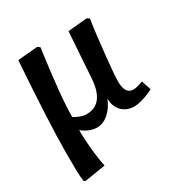

<svg xmlns="http://www.w3.org/2000/svg" viewBox="-173 -670 1002 1040"><g transform="rotate(-30 327.5 -150.0)"><path d="M67 230 56 225Q52 199 51 158Q50 117 50 50Q50 -41 57 -186Q64 -331 77 -519L201 -530L216 -520Q195 -366 185.5 -268.5Q176 -171 176 -106Q191 -96 212.5 -88Q234 -80 252 -80Q362 -80 372 -236L391 -519L511 -530L526 -520Q518 -471 511.5 -415Q505 -359 499.5 -306Q494 -253 490.5 -211Q487 -169 487 -147Q487 -69 539 -69Q550 -69 567 -73.5Q584 -78 599 -84L619 -24Q586 -7 552.5 3Q519 13 497 13Q450 13 420.5 -17.5Q391 -48 391 -95H390Q370 -46 336.5 -17.5Q303 11 266 11Q240 11 215 0Q190 -11 174 -25H173Q173 11 176 55Q179 99 184.5 140Q190 181 196 209Z"/></g></svg>

Font: Literata 7pt SemiBold
Style: Italic
Weight: 600
Italic angle: -2°
Designer: Latin by Veronika Burian and Jose Scaglione. Greek by Irene Vlachou. Cyrillic by Vera Evstafieva
Foundry: TypeTogether
Version: Version 3.002